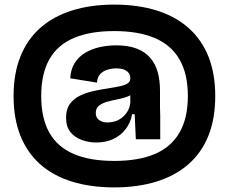

<svg xmlns="http://www.w3.org/2000/svg" viewBox="-20 -690 994 834"><path d="M476 124Q373 124 291.5 98.5Q210 73 154 23Q98 -27 68.5 -101Q39 -175 39 -273Q39 -370 68.5 -444Q98 -518 154 -568Q210 -618 291.5 -644Q373 -670 476 -670Q579 -670 660.5 -644.5Q742 -619 799 -568.5Q856 -518 885.5 -444Q915 -370 915 -273Q915 -175 885.5 -101Q856 -27 799 23Q742 73 660.5 98.5Q579 124 476 124ZM476 9Q583 9 653.5 -21.5Q724 -52 760 -114.5Q796 -177 796 -273Q796 -369 760 -431.5Q724 -494 653 -524.5Q582 -555 476 -555Q370 -555 299.5 -524.5Q229 -494 194 -431.5Q159 -369 159 -273Q159 -177 194 -114.5Q229 -52 299.5 -21.5Q370 9 476 9ZM447 -158Q462 -158 478 -162.5Q494 -167 508 -177.5Q522 -188 532.5 -204Q543 -220 546 -243V-291L564 -294Q554 -278 534 -270.5Q514 -263 490.5 -258.5Q467 -254 445.5 -248Q424 -242 410 -231Q396 -220 396 -199Q396 -179 410.5 -168.5Q425 -158 447 -158ZM398 -71Q367 -71 336.5 -81.5Q306 -92 286.5 -115.5Q267 -139 267 -179Q267 -216 283.5 -238.5Q300 -261 326.5 -274Q353 -287 384 -294Q415 -301 443 -305Q482 -311 505 -316.5Q528 -322 537 -329.5Q546 -337 546 -350Q546 -362 540 -371.5Q534 -381 520.5 -387Q507 -393 484 -393Q466 -393 447.5 -387.5Q429 -382 416 -369Q403 -356 401 -331L285 -350Q287 -388 304 -415.5Q321 -443 349 -460Q377 -477 412 -485Q447 -493 485 -493Q537 -493 573.5 -479Q610 -465 632.5 -439Q655 -413 665 -377Q675 -341 675 -297V-224Q676 -206 676 -187.5Q676 -169 676 -150.5Q676 -132 676 -115.5Q676 -99 676 -85H570Q569 -113 567.5 -140Q566 -167 565 -194H554Q547 -156 525 -128Q503 -100 470.5 -85.5Q438 -71 398 -71Z"/></svg>

Font: Bricolage Grotesque 28pt
Style: Bold
Weight: 700
Designer: Mathieu Triay
Foundry: Atelier Triay
Version: Version 1.000;gftools[0.9.30]